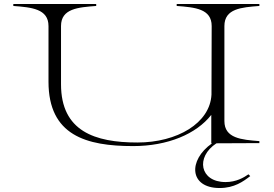

<svg xmlns="http://www.w3.org/2000/svg" viewBox="-20 -720 1378 966"><path d="M1285 -690V-700H869V-690C961 -683 1045 -676 1045 -589L1044 -244C1037 -101 872 -3 671 -3C457 -3 287 -60 287 -296V-589C287 -677 373 -683 464 -690V-700H47V-690C138 -683 224 -676 224 -589V-309C224 -39 413 15 650 15C824 15 968 -46 1043 -142V1H1047C925 86 932 226 1085 226C1159 226 1204 193 1239 166L1230 157C1207 173 1169 196 1115 196C985 196 963 70 1069 1L1285 0V-10C1195 -17 1109 -24 1109 -111V-589C1109 -677 1195 -683 1285 -690Z"/></svg>

Font: Sprat Extended Light
Style: Regular
Weight: 300
Width: 9
Designer: Ethan Nakache
Foundry: Collletttivo
Version: Version 2.000;Glyphs 3.2 (3217)